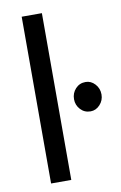

<svg xmlns="http://www.w3.org/2000/svg" viewBox="-82 -757 506 805"><g transform="rotate(-10 171.0 -355.0)"><path d="M69 0V-710H155V0ZM225 -331Q225 -357 242 -375.5Q259 -394 285 -394Q308 -394 325 -375.5Q342 -357 342 -331Q342 -306 325 -287.5Q308 -269 285 -269Q259 -269 242 -287.5Q225 -306 225 -331Z"/></g></svg>

Font: Ek Mukta
Style: Regular
Weight: 400
Designer: Girish Dalvi and Yashodeep Gholap
Foundry: Ek Type
Version: Version 2.538;PS 1.001;hotconv 16.6.51;makeotf.lib2.5.65220;